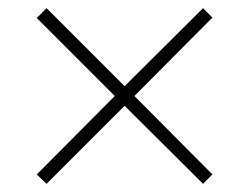

<svg xmlns="http://www.w3.org/2000/svg" viewBox="-20 -588 610 470"><path d="M477 -568 500 -545 309 -353 500 -161 477 -138 285 -329 94 -138 70 -161 261 -353 70 -544 94 -568 285 -377Z"/></svg>

Font: Noto Sans Gujarati UI ExtraLight
Style: Regular
Weight: 200
Designer: Jelle Bosma - Monotype Design Team, Universal Thirst
Foundry: Monotype Imaging Inc.
Version: Version 2.106; ttfautohint (v1.8.4.7-5d5b)